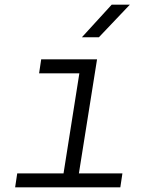

<svg xmlns="http://www.w3.org/2000/svg" viewBox="-20 -805 640 825"><path d="M45 0 54 -60H253L321 -490H148L157 -550H397L319 -60H506L497 0ZM332 -645 460 -785H538L405 -645Z"/></svg>

Font: NKDuy Mono ExtraLight
Style: Italic
Weight: 200
Italic angle: -9°
Monospace: yes
Designer: NKDuy
Foundry: NKDuy
Version: Version 2.251; ttfautohint (v1.8.4.7-5d5b)